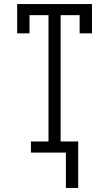

<svg xmlns="http://www.w3.org/2000/svg" viewBox="-20 -755 540 950"><path d="M306 175V0H133V-55H220V-680H126V-590H65V-735H435V-590H374V-680H280V-55H367V175Z"/></svg>

Font: Iosevka Curly Slab Light
Style: Regular
Weight: 300
Monospace: yes
Designer: Belleve Invis
Foundry: Belleve Invis
Version: Version 22.1.2; ttfautohint (v1.8.4)